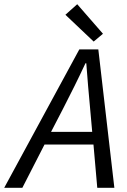

<svg xmlns="http://www.w3.org/2000/svg" viewBox="-73 -890 603 910"><path d="M415 -730 293 -870 237 -820 371 -693ZM388 0H469L393 -656H303L-53 0H33L138 -205H370ZM169 -265 227 -377C264 -449 297 -515 332 -590H336C341 -516 348 -446 354 -377L364 -265Z"/></svg>

Font: Cambridge Sans Italic
Style: Regular
Weight: 400
Italic angle: -11°
Version: Version 2.000;PS 002.000;hotconv 1.0.88;makeotf.lib2.5.64775